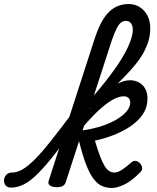

<svg xmlns="http://www.w3.org/2000/svg" viewBox="-197 -918 781 957"><path d="M-142 17Q-161 17 -169.5 5.5Q-178 -6 -177 -20.5Q-176 -35 -166 -46.5Q-156 -58 -137 -58Q-112 -58 -85 -73.5Q-58 -89 -23.5 -123.5Q11 -158 57 -216Q103 -274 166 -358Q177 -373 189.5 -368.5Q202 -364 206 -348.5Q210 -333 198 -315Q130 -219 80 -155Q30 -91 -8 -53Q-46 -15 -78 1Q-110 17 -142 17ZM84 15Q68 15 54 8Q40 1 46 -18L276 -729Q296 -789 320 -826Q344 -863 375 -880.5Q406 -898 444 -898Q475 -898 499.5 -882.5Q524 -867 538 -840Q552 -813 552 -776Q552 -746 544 -717.5Q536 -689 520.5 -659.5Q505 -630 480.5 -599.5Q456 -569 424 -536Q392 -503 352.5 -466.5Q313 -430 265 -390Q217 -350 161 -305L187 -350Q226 -390 259 -428Q292 -466 320 -501Q348 -536 371 -568Q394 -600 411.5 -629Q429 -658 440.5 -683Q452 -708 458.5 -730Q465 -752 465 -770Q465 -784 460.5 -794Q456 -804 448.5 -809Q441 -814 430 -814Q417 -814 406 -805.5Q395 -797 384 -775.5Q373 -754 360 -716L131 -11Q127 2 117 8.5Q107 15 84 15ZM362 19Q335 19 312.5 9.5Q290 0 270.5 -25Q251 -50 233 -95.5Q215 -141 197 -215L194 -214L213 -268Q259 -274 301.5 -287Q344 -300 378 -319Q412 -338 432 -360.5Q452 -383 452 -407Q452 -422 443.5 -430Q435 -438 419 -438Q394 -438 360.5 -418.5Q327 -399 288.5 -362Q250 -325 209 -276L216 -324Q250 -381 292 -425Q334 -469 375.5 -493.5Q417 -518 450 -518Q489 -518 513.5 -493.5Q538 -469 538 -426Q538 -391 523 -362.5Q508 -334 481.5 -310.5Q455 -287 421.5 -269Q388 -251 351 -238Q314 -225 276 -217Q291 -167 303 -136Q315 -105 326 -88Q337 -71 349 -64.5Q361 -58 374 -58Q390 -58 412 -72.5Q434 -87 457 -108Q469 -118 480 -116Q491 -114 500 -105Q510 -94 511.5 -82Q513 -70 502 -59Q456 -13 420 3Q384 19 362 19Z"/></svg>

Font: Playwrite HR
Style: Regular
Weight: 400
Designer: Veronika Burian, José Scaglione
Foundry: TypeTogether
Version: Version 1.002